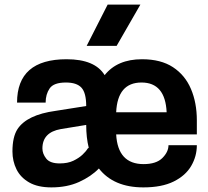

<svg xmlns="http://www.w3.org/2000/svg" viewBox="-20 -800 903 833"><path d="M34 0ZM602 13Q473 13 409 -69Q375 -34 323 -10.5Q271 13 203 13Q144 13 106.5 -8.5Q69 -30 51.5 -65.5Q34 -101 34 -143Q34 -206 56 -240Q97 -302 221 -319L354 -340Q354 -397 333.5 -419.5Q313 -442 266 -442Q213 -442 195.5 -416.5Q178 -391 178 -355H54Q54 -543 269 -543Q392 -543 434 -474Q489 -543 596 -543Q678 -543 730.5 -508.5Q783 -474 808.5 -414Q834 -354 834 -278V-217H484Q491 -88 603 -88Q658 -88 684.5 -114.5Q711 -141 711 -170H834Q834 -122 809.5 -80Q785 -38 733.5 -12.5Q682 13 602 13ZM239 -91Q274 -91 298 -102.5Q322 -114 337.5 -128.5Q353 -143 360 -155L365 -159Q354 -203 354 -258L244 -240Q164 -226 164 -156Q164 -133 180.5 -112Q197 -91 239 -91ZM703 -313Q697 -442 594 -442Q490 -442 484 -313ZM589 -601ZM486 -601H356L447 -780H589Z"/></svg>

Font: Tanohe Sans SemiBold
Style: Regular
Weight: 600
Designer: Village Type and Design LLC & Cristiano Sobral
Foundry: Cooper Hewitt Smithsonian Design Museum
Version: Version 1.00;September 29, 2021;FontCreator 13.0.0.2655 64-b